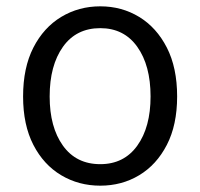

<svg xmlns="http://www.w3.org/2000/svg" viewBox="-20 -574 633 607"><path d="M297 13Q229 13 173.5 -20Q118 -53 85.5 -116Q53 -179 53 -269Q53 -360 85.5 -423.5Q118 -487 173.5 -520.5Q229 -554 297 -554Q365 -554 420 -520.5Q475 -487 507.5 -423.5Q540 -360 540 -269Q540 -179 507.5 -116Q475 -53 420 -20Q365 13 297 13ZM297 -55Q372 -55 414 -113.5Q456 -172 456 -269Q456 -367 414 -426Q372 -485 297 -485Q221 -485 179 -426Q137 -367 137 -269Q137 -172 179 -113.5Q221 -55 297 -55Z"/></svg>

Font: Source Han Sans SC Normal
Style: Regular
Weight: 350
Designer: Ryoko NISHIZUKA 西塚涼子 (kana, bopomofo & ideographs); Paul D. Hunt (Latin, Greek & Cyrillic); Sandoll Communications 산돌커뮤니
Foundry: Adobe
Version: Version 2.004;hotconv 1.0.118;makeotfexe 2.5.65603